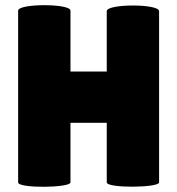

<svg xmlns="http://www.w3.org/2000/svg" viewBox="-20 -721 684 741"><path d="M392 -17C392 6 594 4 594 -17V-678C594 -707 392 -707 392 -678V-445H252V-680C252 -708 50 -708 50 -680V-17C50 7 252 4 252 -17V-247H392Z"/></svg>

Font: Lilita 2
Style: Regular
Weight: 400
Designer: Juan Montoreano
Foundry: Juan Montoreano
Version: Version 2.001